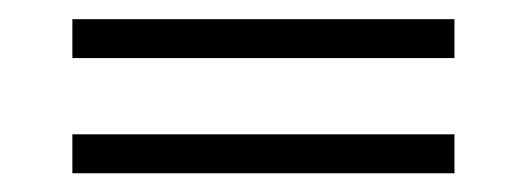

<svg xmlns="http://www.w3.org/2000/svg" viewBox="-20 -388 558 203"><path d="M56.5 -326.6V-367.7H460.5V-326.6ZM56.5 -204.8V-246H460.5V-204.8Z"/></svg>

Font: Playfair 9pt SemiBold
Style: Regular
Weight: 600
Designer: Claus Eggers Sørensen
Foundry: Claus Eggers Sørensen
Version: Version 2.001;gftools[0.9.30]